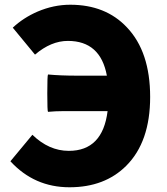

<svg xmlns="http://www.w3.org/2000/svg" viewBox="-20 -778 707 812"><path d="M274 14Q125 14 24 -96L117 -208Q187 -140 271 -140Q414 -140 435 -308H309H246Q215 -308 183 -305Q180 -307 180 -383Q180 -459 183 -463Q235 -458 307 -458H432Q405 -605 267 -605Q196 -605 128 -547L34 -661Q79 -703 139 -729Q207 -758 277 -758Q427 -758 517 -662Q615 -559 615 -368Q615 -178 514 -77Q423 14 274 14Z"/></svg>

Font: GenSekiGothic TW H
Style: Regular
Weight: 900
Version: Version 1.501;PS 1;hotconv 16.6.51;makeotf.lib2.5.65220